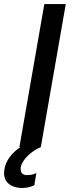

<svg xmlns="http://www.w3.org/2000/svg" viewBox="-47 -720 358 940"><path d="M48 0H53C9 29 -19 69 -25 107C-35 159 -8 195 52 200C74 202 101 197 121 187L131 127C117 135 98 138 80 137C61 135 51 123 55 97C61 64 106 18 154 0L153 -1L275 -700H170Z"/></svg>

Font: Fixel Display Medium
Style: Italic
Weight: 500
Italic angle: -10°
Designer: AlfaBravo + MacPaw
Foundry: Kyrylo Tkachov, Marchela Mozhyna, Serhii Makarenko, Maria Weinstein, Zakhar Kryvoshyya
Version: Version 1.210;Glyphs 3.2 (3217)